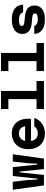

<svg xmlns="http://www.w3.org/2000/svg" viewBox="1422 -2310 907 3790"><g transform="rotate(-90 1875.0 -414.5)"><path d="M110 0 25 -615H182L216 -324L226 -132H244L296 -615H472L521 -132H539L549 -324L582 -615H725L640 0H433L385 -476H368L317 0Z M957 -372H1334L1284 -311Q1284 -400 1247 -447Q1210 -494 1137 -494Q1063 -494 1023 -445Q983 -396 983 -311Q983 -220 1022 -170.5Q1061 -121 1141 -121Q1185 -121 1220 -139.5Q1255 -158 1278 -191H1442Q1419 -125 1375 -78Q1331 -31 1270 -6Q1209 19 1136 19Q1042 19 972 -21Q902 -61 864 -135Q826 -209 826 -311Q826 -408 865.5 -480.5Q905 -553 975 -593.5Q1045 -634 1137 -634Q1226 -634 1291 -595Q1356 -556 1391.5 -484Q1427 -412 1427 -311Q1427 -297 1426 -282Q1425 -267 1423 -255H957Z M1618 -848H1976V-146H2172V0H1618V-146H1814V-702H1618Z M2368 -848H2726V-146H2922V0H2368V-146H2564V-702H2368Z M3255 -191Q3269 -159 3303 -140Q3337 -121 3388 -121Q3447 -121 3476.5 -135Q3506 -149 3506 -178Q3506 -202 3486 -214.5Q3466 -227 3422 -231L3321 -240Q3211 -250 3156 -296.5Q3101 -343 3101 -428Q3101 -524 3175 -579Q3249 -634 3382 -634Q3523 -634 3598.5 -577.5Q3674 -521 3679 -411H3526Q3514 -451 3478 -472.5Q3442 -494 3381 -494Q3319 -494 3288 -479.5Q3257 -465 3257 -435Q3257 -414 3277 -401.5Q3297 -389 3341 -385L3442 -375Q3553 -366 3607.5 -319Q3662 -272 3662 -187Q3662 -121 3630 -75.5Q3598 -30 3536.5 -5.5Q3475 19 3388 19Q3255 19 3181.5 -35Q3108 -89 3100 -191Z"/></g></svg>

Font: Martian Mono SemiExpanded
Style: Bold
Weight: 700
Width: 6
Designer: Roman Shamin
Foundry: Evil Martians
Version: Version 1.000